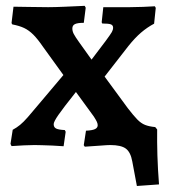

<svg xmlns="http://www.w3.org/2000/svg" viewBox="-20 -485 565 642"><path d="M437.7 136.9 422.3 54.8Q416.8 23.9 400.9 12Q385 0 348.6 0Q339.5 0 317.1 1.8Q294.7 3.5 263.5 5.5L260.1 0.5L267.5 -48Q288.9 -49 297.8 -53.4Q306.7 -57.7 306.7 -66.3Q306.7 -71.4 303.9 -77.7Q301 -84 293.8 -95.2L233.9 -177.4Q190.7 -123.1 175.1 -100.5Q159.5 -77.9 159.5 -69.9Q159.5 -59.5 167.3 -55.4Q175.1 -51.2 196.7 -50.1L199.6 -44.3L192.7 4Q174 2.5 154.8 1.7Q135.6 1 119.8 0.5Q104 0 95.3 0Q81.2 0 60.1 1Q39.1 2 18.6 3.5L15.1 -3.8L22.5 -51Q36 -58.3 47.2 -67.5Q58.4 -76.6 73 -93.3Q87.7 -110 111.4 -138.6L192 -234.1L124.1 -328.1Q106.2 -354.3 91.4 -369.1Q76.5 -383.9 60.6 -391.4Q44.6 -398.9 21.1 -403.4L18.6 -407.8L25.1 -462.6Q46.1 -462 75.9 -461.8Q105.6 -461.6 141 -461Q162.9 -461 196.9 -462.5Q230.8 -464 263.3 -465.5L266.6 -459.1L260.2 -408.7Q239.7 -408.7 230.8 -404.5Q221.9 -400.3 221.9 -389.7Q221.9 -380.9 226.4 -371.9Q230.9 -362.9 244.1 -344.5L286.1 -285.7L333.5 -348.3Q349.8 -370.4 354 -377.9Q358.2 -385.4 358.2 -392.5Q358.2 -400.5 350.8 -403.5Q343.5 -406.4 322 -406.4L320 -410.4L325.4 -461H414.2Q433.7 -461 458.1 -462Q482.5 -463 497.8 -464L500.8 -458.6L495.3 -405.8Q472.4 -393.7 451.8 -376.1Q431.3 -358.5 409.5 -331.3L329.8 -228.9L407.4 -123.2Q426.5 -98.4 439.1 -85.5Q451.7 -72.6 465.2 -67.3Q478.7 -62 499 -60.1L505.5 -52.2Q505 -11 506.3 34.5Q507.7 80 511.7 131.6Z"/></svg>

Font: Alegreya
Style: Regular
Weight: 400
Designer: Juan Pablo del Peral
Foundry: Huerta Tipografica
Version: Version 2.009